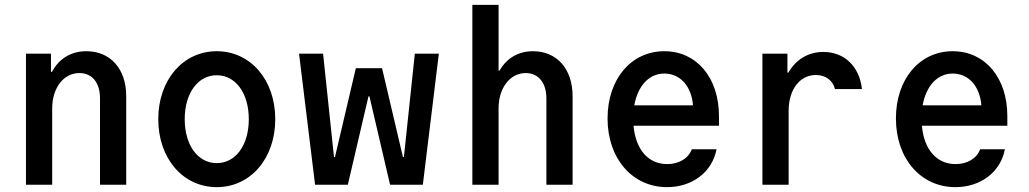

<svg xmlns="http://www.w3.org/2000/svg" viewBox="-20 -761 4240 791"><path d="M87 0H195V-314C195 -399 242 -460 307 -460C360 -460 392 -420 392 -356V0H500V-365C500 -477 435 -550 336 -550C272 -550 223 -519 194 -465H190V-540H87Z M873 10C1012 10 1114 -108 1114 -270C1114 -432 1012 -550 873 -550C734 -550 632 -432 632 -270C632 -108 734 10 873 10ZM873 -89C795 -89 741 -163 741 -270C741 -377 795 -451 873 -451C951 -451 1005 -377 1005 -270C1005 -163 951 -89 873 -89Z M1278 0H1413L1498 -364H1502L1587 0H1722L1788 -540H1689L1644 -114H1640L1554 -480H1446L1360 -114H1356L1311 -540H1212Z M1926 0H2034V-314C2034 -399 2081 -460 2146 -460C2198 -460 2231 -420 2231 -356V0H2339V-365C2339 -477 2274 -550 2176 -550C2115 -550 2067 -521 2038 -470H2034V-741H1926Z M2590 -243H2942V-283C2942 -441 2850 -550 2717 -550C2580 -550 2483 -435 2483 -273C2483 -108 2585 10 2728 10C2832 10 2914 -52 2932 -146H2830C2816 -108 2777 -85 2729 -85C2650 -85 2599 -145 2590 -243ZM2717 -458C2782 -458 2829 -406 2835 -327H2593C2608 -408 2654 -458 2717 -458Z M3229 0V-304C3229 -392 3275 -452 3341 -452C3381 -452 3411 -430 3420 -394H3531C3521 -487 3459 -547 3372 -547C3310 -547 3259 -516 3228 -462H3224V-540H3121V0Z M3778 -243H4130V-283C4130 -441 4038 -550 3905 -550C3768 -550 3671 -435 3671 -273C3671 -108 3773 10 3916 10C4020 10 4102 -52 4120 -146H4018C4004 -108 3965 -85 3917 -85C3838 -85 3787 -145 3778 -243ZM3905 -458C3970 -458 4017 -406 4023 -327H3781C3796 -408 3842 -458 3905 -458Z"/></svg>

Font: CommitMono
Style: 600Regular
Weight: 600
Monospace: yes
Designer: Eigil Nikolajsen
Foundry: Eigil Nikolajsen
Version: Version 1.143